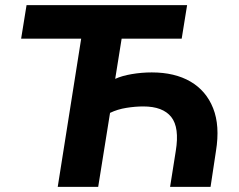

<svg xmlns="http://www.w3.org/2000/svg" viewBox="-20 -725 927 745"><path d="M204 0 295 -575H62L83 -705H706L685 -575H452L427 -419Q453 -431 491.5 -437.5Q530 -444 569 -444Q658 -444 719 -408.5Q780 -373 807 -305Q834 -237 818 -139L797 0H640L662 -139Q677 -230 644.5 -271Q612 -312 536 -312Q505 -312 470.5 -306.5Q436 -301 407 -287L361 0Z"/></svg>

Font: Nunito Sans 11pt ExtraBold
Style: Italic
Weight: 800
Italic angle: -9°
Version: Version 3.101;gftools[0.9.27]